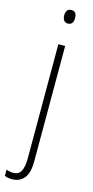

<svg xmlns="http://www.w3.org/2000/svg" viewBox="-164 -761 504 1038"><g transform="rotate(15 88.0 -242.5)"><path d="M67 -688Q67 -704 74 -715Q81 -726 98 -726Q115 -726 121.5 -715Q128 -704 128 -689Q128 -671 120.5 -660.5Q113 -650 97 -650Q82 -650 74.5 -661Q67 -672 67 -688ZM24 241Q10 241 -0.5 239Q-11 237 -18 233V198Q-1 206 21 206Q51 206 64 182Q77 158 77 110V-529H115V115Q115 184 89.5 212.5Q64 241 24 241Z"/></g></svg>

Font: Noto Sans Telugu Condensed ExtraLight
Style: Regular
Weight: 200
Width: 3
Designer: Jelle Bosma - Monotype Design Team
Foundry: Monotype Imaging Inc.
Version: Version 2.005; ttfautohint (v1.8.4.7-5d5b)